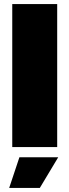

<svg xmlns="http://www.w3.org/2000/svg" viewBox="-20 -720 340 940"><path d="M40 0V-700H260V0ZM25 200 75 50H265L175 200Z"/></svg>

Font: Tektur Black
Style: Regular
Weight: 900
Designer: Adam Jagosz
Foundry: Adam Jagosz
Version: Version 1.005;gftools[0.9.30]